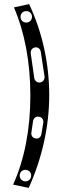

<svg xmlns="http://www.w3.org/2000/svg" viewBox="-20 -704 308 936"><path d="M44 196 120 212C185 68 220 -88 220 -240C220 -394 186 -548 122 -684L48 -668C100 -547 128 -401 128 -238C128 -73 99 74 44 196ZM108 -594C92 -594 80 -606 80 -622C80 -638 92 -650 108 -650C124 -650 136 -638 136 -622C136 -606 124 -594 108 -594ZM104 180C88 180 76 168 76 152C76 136 88 124 104 124C120 124 132 136 132 152C132 168 120 180 104 180ZM170 -135C185 -133 193 -121 191 -106L182 -51C180 -36 168 -26 154 -29C139 -31 131 -43 133 -58L141 -113C143 -128 155 -138 170 -135ZM151 -473C166 -475 177 -465 179 -450L197 -332C199 -317 190 -304 175 -302C161 -300 149 -310 147 -324L130 -443C128 -458 136 -470 151 -473Z"/></svg>

Font: Apfel Grotezk Brukt
Style: Regular
Weight: 300
Designer: Luigi Gorlero
Foundry: © 2023, Luigi Gorlero & Collletttivo
Version: Version 2.000;Glyphs 3.2 (3217)